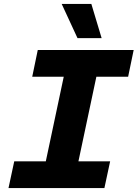

<svg xmlns="http://www.w3.org/2000/svg" viewBox="-20 -951 696 971"><path d="M183 0 331 -698H496L348 0ZM171 -698H656L628 -563H143ZM52 -135H537L508 0H23ZM494 -758H372L292 -931H442Z"/></svg>

Font: Azeret Mono Thin
Style: Bold Italic
Weight: 700
Italic angle: -12°
Version: Version 1.002